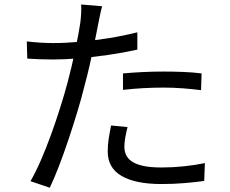

<svg xmlns="http://www.w3.org/2000/svg" viewBox="-20 -815 1040 870"><path d="M442.8 -786.7Q438 -770.4 433.1 -746.2Q428.1 -722 425.3 -707.5Q418.3 -671.4 408.7 -623.9Q399.1 -576.3 387.4 -524.3Q375.6 -472.2 362 -422.5Q349 -369.2 330 -306.8Q311 -244.4 289.8 -181.2Q268.6 -118 247 -62Q225.4 -5.9 205.6 35.6L118.1 6Q140.7 -32.8 164.5 -87.2Q188.3 -141.6 210.8 -203.5Q233.3 -265.5 252.7 -327.1Q272.2 -388.7 286.2 -441.3Q295.6 -476.1 304.7 -515.1Q313.8 -554.2 321.7 -591.6Q329.6 -629.1 335.3 -660.6Q340.9 -692.1 343.9 -711.9Q346.6 -732.9 347.8 -756.1Q348.9 -779.3 347.5 -794.6ZM221.3 -619.9Q276.5 -619.9 341.2 -625.6Q405.9 -631.3 473 -642.1Q540.2 -653 602.4 -668.6V-590.2Q540.4 -576.4 472.1 -566.4Q403.9 -556.4 338.6 -550.9Q273.4 -545.4 219.7 -545.4Q187.1 -545.4 159.3 -546.6Q131.4 -547.8 103.6 -549.4L101.4 -627.3Q136.9 -623.3 165.5 -621.6Q194.1 -619.9 221.3 -619.9ZM537.3 -482.3Q577 -486 624.7 -488.4Q672.3 -490.8 720.1 -490.8Q763.9 -490.8 808.4 -489.1Q852.9 -487.4 893.4 -482.4L891 -406.4Q852.8 -411.4 809.9 -414.7Q767.1 -418.1 722.5 -418.1Q675.8 -418.1 629.7 -415.6Q583.5 -413.1 537.3 -407.7ZM557.9 -239.1Q551.6 -214.6 547.6 -191.8Q543.6 -169 543.6 -149.1Q543.6 -131.3 550.4 -114.8Q557.3 -98.3 575 -85.1Q592.8 -71.8 626.2 -63.9Q659.5 -56.1 712.7 -56.1Q761.8 -56.1 811.9 -61.3Q862 -66.5 908.4 -75.9L905.4 4.9Q864.9 10.6 815.8 14.7Q766.7 18.9 711.7 18.9Q594.1 18.9 531.1 -17.6Q468.1 -54.2 468.1 -128.4Q468.1 -157.2 472.4 -186Q476.8 -214.7 483.4 -246.4Z"/></svg>

Font: Noto Sans HK Thin
Style: Regular
Weight: 100
Designer: Ryoko NISHIZUKA 西塚涼子 (kana, bopomofo & ideographs); Paul D. Hunt (Latin, Greek & Cyrillic); Sandoll Communications 산돌커뮤니
Foundry: Adobe
Version: Version 2.004-H2;hotconv 1.0.118;makeotfexe 2.5.65603